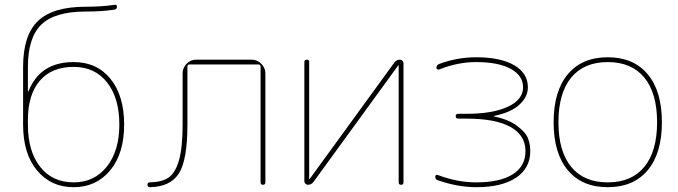

<svg xmlns="http://www.w3.org/2000/svg" viewBox="-20 -768 2817 798"><path d="M96 -270V-250Q96 -139 147 -74.5Q198 -10 286 -10Q372 -10 424 -75.5Q476 -141 476 -250Q476 -361 425 -425.5Q374 -490 286 -490Q195 -490 145.5 -432.5Q96 -375 96 -270ZM76 -250V-490Q76 -622 138 -681Q200 -740 336 -740Q403 -740 456 -748Q466 -750 466 -740Q466 -730 456 -728Q404 -720 336 -720Q208 -720 152 -666Q96 -612 96 -490V-389Q96 -388 97 -388Q99 -388 99 -390Q147 -510 286 -510Q383 -510 439.5 -440Q496 -370 496 -250Q496 -130 438 -60Q380 10 286 10Q192 10 134 -59.5Q76 -129 76 -250Z M604 10Q593 10 593 0Q593 -10 602 -10Q652 -11 680 -29.5Q708 -48 723.5 -100.5Q739 -153 739 -251V-463Q739 -486 755.5 -503Q772 -520 795 -520H1026Q1049 -520 1066 -503Q1083 -486 1083 -463V-10Q1083 0 1073 0Q1063 0 1063 -10V-491Q1063 -500 1054 -500H767Q759 -500 759 -491V-251Q759 -104 724 -48Q689 8 604 10Z M1260 0Q1254 0 1249.5 -4.5Q1245 -9 1245 -15V-510Q1245 -520 1255 -520Q1265 -520 1265 -510V-24L1266 -23L1267 -24L1619 -508Q1628 -520 1642 -520Q1648 -520 1652.5 -515.5Q1657 -511 1657 -505V-10Q1657 0 1647 0Q1637 0 1637 -10V-496L1636 -497L1635 -496L1283 -12Q1274 0 1260 0Z M1799 -19Q1789 -22 1789 -34Q1789 -38 1792 -40Q1795 -42 1799 -41Q1880 -10 1959 -10Q2058 -10 2111 -43.5Q2164 -77 2164 -140Q2164 -206 2101.5 -240.5Q2039 -275 1919 -275H1884Q1874 -275 1874 -285Q1874 -295 1884 -295H1919Q2028 -295 2091 -324.5Q2154 -354 2154 -405Q2154 -454 2102.5 -482Q2051 -510 1959 -510Q1882 -510 1805 -479Q1801 -478 1797.5 -480Q1794 -482 1794 -486Q1794 -498 1805 -502Q1880 -530 1959 -530Q2060 -530 2117 -497Q2174 -464 2174 -405Q2174 -366 2139.5 -333.5Q2105 -301 2033 -286Q2032 -286 2032 -285Q2032 -284 2033 -284Q2093 -272 2129 -245Q2165 -218 2174.5 -193Q2184 -168 2184 -140Q2184 -69 2125 -29.5Q2066 10 1959 10Q1883 10 1799 -19Z M2658 -445.5Q2605 -510 2506 -510Q2407 -510 2354 -445.5Q2301 -381 2301 -260Q2301 -139 2354 -74.5Q2407 -10 2506 -10Q2605 -10 2658 -74.5Q2711 -139 2711 -260Q2711 -381 2658 -445.5ZM2672 -60.5Q2613 10 2506 10Q2399 10 2340 -60.5Q2281 -131 2281 -260Q2281 -389 2340 -459.5Q2399 -530 2506 -530Q2613 -530 2672 -459.5Q2731 -389 2731 -260Q2731 -131 2672 -60.5Z"/></svg>

Font: Rounded Mplus 1c Thin
Style: Regular
Weight: 250
Version: Version 1.059.20150529